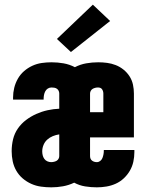

<svg xmlns="http://www.w3.org/2000/svg" viewBox="-20 -795 640 823"><path d="M200 8Q178 8 156 5Q134 2 114 -7Q94 -16 77.5 -30Q61 -44 50 -63Q39 -82 34.5 -103.5Q30 -125 30 -147Q30 -173 36 -198Q42 -223 56.5 -244Q71 -265 91.5 -280.5Q112 -296 135.5 -306.5Q159 -317 184 -322.5Q209 -328 234 -329V-394Q234 -400 231.5 -405.5Q229 -411 224 -414.5Q219 -418 213 -419Q207 -420 201 -420Q192 -420 185 -415.5Q178 -411 174 -403.5Q170 -396 168.5 -387.5Q167 -379 167 -371Q167 -370 167 -369.5Q167 -369 167 -368H36Q36 -370 36 -372.5Q36 -375 36 -377Q36 -398 41 -418.5Q46 -439 56.5 -457.5Q67 -476 83 -490Q99 -504 118.5 -513Q138 -522 159 -525Q180 -528 201 -528Q227 -528 252.5 -523.5Q278 -519 301 -507Q324 -519 349.5 -523.5Q375 -528 401 -528Q420 -528 439 -525.5Q458 -523 476 -516Q494 -509 509.5 -496.5Q525 -484 535.5 -467.5Q546 -451 550 -432Q554 -413 554 -394V-206H366V-126Q366 -120 368 -115Q370 -110 374.5 -106.5Q379 -103 384.5 -101.5Q390 -100 395 -100Q403 -100 409.5 -105Q416 -110 419 -117.5Q422 -125 423.5 -133Q425 -141 425 -149Q425 -149 425 -150Q425 -151 425 -152H556Q556 -149 556 -147Q556 -145 556 -143Q556 -122 551.5 -101.5Q547 -81 536.5 -63Q526 -45 510.5 -30.5Q495 -16 476 -7.5Q457 1 436.5 4.5Q416 8 395 8Q370 8 345 4Q320 0 298 -12Q275 -1 250 3.5Q225 8 200 8ZM366 -314H423V-394Q423 -399 421.5 -404Q420 -409 417 -413Q414 -417 409.5 -418.5Q405 -420 400 -420Q394 -420 388 -418.5Q382 -417 377 -414Q372 -411 369 -405.5Q366 -400 366 -394ZM199 -100Q205 -100 211.5 -101.5Q218 -103 223 -106Q228 -109 231 -114.5Q234 -120 234 -126V-219Q220 -217 206.5 -211.5Q193 -206 182.5 -196.5Q172 -187 166.5 -173.5Q161 -160 161 -146Q161 -138 163 -129.5Q165 -121 170 -114Q175 -107 183 -103.5Q191 -100 199 -100ZM284 -572 224 -628 378 -775 452 -705Z"/></svg>

Font: Iosevka SS04 Heavy Extended
Style: Regular
Weight: 900
Width: 7
Monospace: yes
Designer: Belleve Invis
Foundry: Belleve Invis
Version: Version 19.0.0; ttfautohint (v1.8.4)